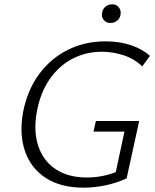

<svg xmlns="http://www.w3.org/2000/svg" viewBox="-20 -858 717 887"><path d="M367 9Q261 9 192 -35.5Q123 -80 95.5 -159.5Q68 -239 87 -342Q107 -442 160 -514.5Q213 -587 292 -627Q371 -667 468 -667Q533 -667 585.5 -649Q638 -631 673 -600L637 -551Q602 -586 551.5 -602.5Q501 -619 451 -619Q377 -619 314.5 -586.5Q252 -554 209 -491.5Q166 -429 150 -341Q134 -250 157.5 -181.5Q181 -113 238.5 -75.5Q296 -38 382 -38Q424 -38 465.5 -47.5Q507 -57 546 -77L509 -36L555 -250H412L423 -299H623L565 -34Q517 -12 466 -1.5Q415 9 367 9ZM491 -752Q477 -752 467.5 -758.5Q458 -765 453.5 -775.5Q449 -786 452 -799Q454 -816 467 -827Q480 -838 498 -838Q512 -838 521 -831.5Q530 -825 534.5 -814.5Q539 -804 537 -790Q534 -773 521 -762.5Q508 -752 491 -752Z"/></svg>

Font: Ysabeau Infant Light
Style: Italic
Weight: 300
Italic angle: -12°
Designer: Christian Thalmann (Catharsis Fonts)
Version: Version 2.001;gftools[0.9.30]; featfreeze: ss01,ss02,lnum